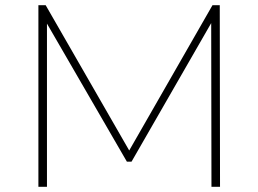

<svg xmlns="http://www.w3.org/2000/svg" viewBox="-20 -720 996 740"><path d="M828 0 827 -700H799L478 -140L156 -700H128V0H161V-629L469 -97H487L794 -631L795 0Z"/></svg>

Font: Talent ExtraLight
Style: Regular
Weight: 200
Designer: Mike Powis
Version: Version 1.001;hotconv 1.0.109;makeotfexe 2.5.65596